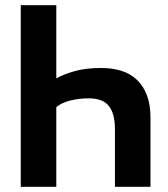

<svg xmlns="http://www.w3.org/2000/svg" viewBox="-20 -720 646 740"><path d="M423 0V-222Q423 -282 399.5 -311.5Q376 -341 322 -341Q284 -341 250.5 -332.5Q217 -324 197 -307V0H60V-700H197V-418Q223 -433 266.5 -445.5Q310 -458 370 -458Q412 -458 446.5 -447.5Q481 -437 506.5 -413.5Q532 -390 546 -353.5Q560 -317 560 -265V0Z"/></svg>

Font: PTSans
Style: Bold
Weight: 700
Designer: A.Korolkova, O.Umpeleva, V.Yefimov
Foundry: ParaType Ltd
Version: Version 2.003W OFL